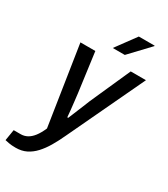

<svg xmlns="http://www.w3.org/2000/svg" viewBox="-256 -821 965 1104"><g transform="rotate(30 226.5 -269.0)"><path d="M35 185Q8 185 -11 181.5Q-30 178 -37 176L-25 103H22Q44 103 64 92.5Q84 82 102 59Q120 36 136 -1L55 -526H154L189 -265Q192 -242 195 -213.5Q198 -185 201 -159.5Q204 -134 205 -115H211Q216 -126 222.5 -142.5Q229 -159 237 -178Q245 -197 253.5 -218Q262 -239 270 -259L389 -526H490L249 -16Q229 27 207.5 63.5Q186 100 160.5 127.5Q135 155 104.5 170Q74 185 35 185ZM232 -591 329 -723H434V-720L312 -591Z"/></g></svg>

Font: Archivo SemiCondensed Medium
Style: Italic
Weight: 500
Width: 4
Italic angle: -10°
Designer: Hector Gatti
Foundry: Omnibus-Type
Version: Version 2.001